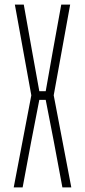

<svg xmlns="http://www.w3.org/2000/svg" viewBox="-20 -820 372 840"><path d="M40 0 117 -403 45 -800H84L120 -598L152 -421H180L211 -596L248 -800H287L215 -403L292 0H253L216 -198L180 -383H152L116 -198L79 0Z"/></svg>

Font: Big Shoulders Text Thin
Style: Regular
Weight: 100
Designer: Patric King
Foundry: XO Type Co
Version: Version 1.000; ttfautohint (v1.8.2)